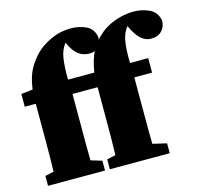

<svg xmlns="http://www.w3.org/2000/svg" viewBox="-106 -846 1003 960"><g transform="rotate(-15 396.0 -365.5)"><path d="M27 0V-51L72 -61Q73 -99 73.5 -136Q74 -173 74 -210V-412H17V-478L77 -485Q86 -551 108 -589.5Q130 -628 159 -657Q188 -686 236 -708.5Q284 -731 340 -731Q382 -731 417.5 -715Q453 -699 462 -656Q462 -652 462 -648Q462 -644 461 -640Q464 -644 467.5 -647.5Q471 -651 475 -655Q514 -694 565 -712.5Q616 -731 663 -731Q707 -731 744.5 -714Q782 -697 792 -652Q792 -620 772 -598.5Q752 -577 716 -577Q688 -577 664.5 -597.5Q641 -618 619 -665L617 -669Q595 -641 587.5 -599.5Q580 -558 582 -487H676V-412H584V-210Q584 -175 584 -139.5Q584 -104 585 -68L657 -51V0H347V-51L392 -61Q393 -99 393.5 -136Q394 -173 394 -210V-412H264V-210Q264 -175 264 -139Q264 -103 265 -68L322 -51V0ZM300 -662 297 -669Q274 -641 267 -598Q260 -555 261 -487H397Q402 -519 409.5 -544Q417 -569 427 -590Q415 -585 400 -585Q366 -585 342 -603.5Q318 -622 300 -662Z"/></g></svg>

Font: Source Serif Pro Black
Style: Regular
Weight: 900
Designer: Frank Grießhammer
Foundry: Adobe Systems Incorporated
Version: Version 3.001;hotconv 1.0.111;makeotfexe 2.5.65597